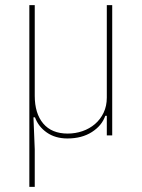

<svg xmlns="http://www.w3.org/2000/svg" viewBox="-20 -526 550 746"><path d="M94 200V-506H115V-154Q115 -85 148 -46Q181 -7 243 -7Q273 -7 300.5 -16.5Q328 -26 349 -44Q370 -62 382.5 -88Q395 -114 395 -147V-506H416V0H395V-76H389Q376 -38 337 -13Q298 12 242 12Q195 12 162 -11Q129 -34 116 -70H110L115 54V200Z"/></svg>

Font: IBM Plex Sans Condensed Thin
Style: Regular
Weight: 100
Width: 3
Designer: Mike Abbink, Paul van der Laan, Pieter van Rosmalen
Foundry: Bold Monday
Version: Version 1.3